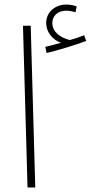

<svg xmlns="http://www.w3.org/2000/svg" viewBox="-20 -824 399 844"><path d="M185 -591C239 -604 311 -626 359 -644L350 -669C332 -662 311 -655 287 -648C245 -658 210 -684 210 -723C210 -753 233 -777 271 -777C285 -777 299 -774 312 -770L317 -796C304 -801 286 -804 270 -804C228 -804 183 -775 183 -723C183 -686 207 -651 248 -636C226 -630 209 -625 179 -618ZM101 0H135L115 -711H81Z"/></svg>

Font: Noto Sans Arabic UI Cn XLt
Style: Regular
Weight: 200
Width: 3
Designer: Monotype Design Team, Nadine Chahine and Nizar Qandah
Foundry: Monotype Imaging Inc.
Version: Version 2.010